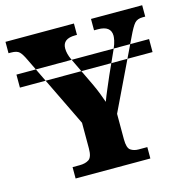

<svg xmlns="http://www.w3.org/2000/svg" viewBox="-105 -814 886 913"><g transform="rotate(-15 337.5 -357.0)"><path d="M12 -486V-550H665V-486ZM156 0H524V-56H481Q458 -56 442 -67Q426 -78 426 -121V-246L587 -581Q609 -628 622.5 -643Q636 -658 662 -658H675V-714H423V-658H442Q506 -658 506 -609Q506 -602 503 -586.5Q500 -571 490 -548L438 -433Q424 -400 411 -370Q398 -340 389 -315Q381 -338 372.5 -360Q364 -382 351 -410L282 -554Q268 -584 268 -610Q268 -658 330 -658H339V-714H2V-658H14Q43 -658 55 -646.5Q67 -635 81 -605L254 -248V-122Q254 -79 236.5 -67.5Q219 -56 191 -56H156Z"/></g></svg>

Font: Noto Serif SemiCondensed Extra
Style: Regular
Weight: 800
Width: 4
Designer: Monotype Design Team
Foundry: Monotype Imaging Inc.
Version: Version 1.002